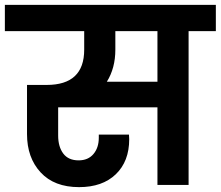

<svg xmlns="http://www.w3.org/2000/svg" viewBox="-41 -760 907 789"><path d="M433 -556Q433 -480 398 -424H606V-632H433ZM-21 -632V-740H846V-632H734V0H606V-319H198V-203Q198 -157 219 -129Q240 -101 282 -101Q321 -101 343 -127Q365 -153 365 -194V-207H489Q490 -199 490 -188Q490 -97 435 -44Q380 9 284 9Q182 9 126 -51.5Q70 -112 70 -209V-411H151Q305 -411 305 -556V-632Z"/></svg>

Font: SVN-Poppins SemiBold
Style: Regular
Weight: 600
Designer: Ninad Kale (Devanagari), Jonny Pinhorn (Latin)
Foundry: Indian Type Foundry
Version: Version 3.002 2017